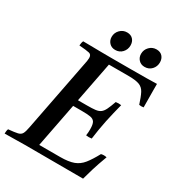

<svg xmlns="http://www.w3.org/2000/svg" viewBox="-216 -1003 1042 1131"><g transform="rotate(30 305.0 -437.5)"><path d="M-12 1Q-12 -6 -11 -15Q-10 -24 -7 -31Q36 -35 55.5 -39.5Q75 -44 83 -58.5Q91 -73 97 -107L189 -581Q193 -599 195 -612Q197 -625 197 -633Q197 -656 179.5 -660.5Q162 -665 110 -669Q111 -677 112 -684.5Q113 -692 117 -701Q136 -701 167.5 -700.5Q199 -700 236 -699.5Q273 -699 306 -699H443Q504 -699 547.5 -699.5Q591 -700 619 -701V-657Q619 -630 619.5 -602Q620 -574 620 -542Q604 -539 590 -542Q575 -589 562 -614Q549 -639 524.5 -648.5Q500 -658 451 -658H317L264 -385H325Q361 -385 382 -387.5Q403 -390 416 -399.5Q429 -409 439 -429.5Q449 -450 462 -487Q481 -490 499 -487Q492 -460 483.5 -425Q475 -390 469 -361Q463 -332 457 -297Q451 -262 447 -230Q427 -227 409 -230Q411 -241 411.5 -253Q412 -265 412 -273Q412 -307 403 -321Q394 -335 373.5 -338.5Q353 -342 316 -342H256L198 -43H340Q397 -43 431 -55.5Q465 -68 489 -98Q513 -128 540 -178Q559 -183 578 -178Q556 -119 542.5 -75Q529 -31 521 0Q423 0 323 -0.5Q223 -1 126 -1Q98 -1 57.5 0Q17 1 -12 1ZM305 -751Q280 -751 264.5 -767.5Q249 -784 249 -808Q249 -836 268.5 -856Q288 -876 316 -876Q342 -876 356.5 -860Q371 -844 371 -819Q371 -791 352.5 -771Q334 -751 305 -751ZM505 -751Q480 -751 464.5 -767.5Q449 -784 449 -808Q449 -836 468.5 -856Q488 -876 516 -876Q542 -876 556.5 -860Q571 -844 571 -819Q571 -791 552.5 -771Q534 -751 505 -751Z"/></g></svg>

Font: Tiro Bangla
Style: Italic
Weight: 400
Italic angle: -11°
Designer: Bangla: John Hudson & Fiona Ross, assisted by Neelakash Kshetrimayum. Latin: John Hudson with Paul Hanslow, assisted by 
Foundry: Tiro Typeworks Ltd.
Version: Version 1.60